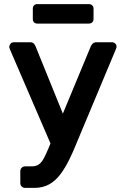

<svg xmlns="http://www.w3.org/2000/svg" viewBox="-20 -726 610 936"><path d="M103 190Q93 190 86 183.5Q79 177 79 166V109Q79 98 86 91.5Q93 85 103 85H134Q154 85 167 77Q180 69 191 50.5Q202 32 215 0L423 -501Q427 -509 433 -514.5Q439 -520 451 -520H527Q535 -520 541.5 -514Q548 -508 548 -500Q548 -496 547.5 -493Q547 -490 544 -484L354 -30Q337 13 317.5 52.5Q298 92 274.5 123.5Q251 155 220 172.5Q189 190 147 190ZM232 -13 29 -484Q25 -494 25 -498Q26 -507 32 -513.5Q38 -520 47 -520H127Q139 -520 144.5 -514Q150 -508 153 -501L308 -119ZM162 -611Q152 -611 146 -617Q140 -623 140 -633V-684Q140 -694 146 -700Q152 -706 162 -706H413Q423 -706 429.5 -700Q436 -694 436 -684V-633Q436 -623 429.5 -617Q423 -611 413 -611Z"/></svg>

Font: Rubik Light Medium
Style: Regular
Weight: 500
Version: Version 2.104